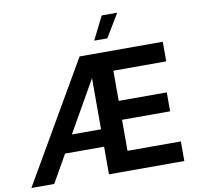

<svg xmlns="http://www.w3.org/2000/svg" viewBox="-100 -1010 1143 1109"><g transform="rotate(-10 471.5 -455.5)"><path d="M-5 0H129L221 -162H450V0H892V-115H579V-297H861V-408H579V-585H889V-700H401ZM500 -775H577L659 -911H568ZM279 -264 450 -564V-264Z"/></g></svg>

Font: Chess Sans SemiBold
Style: Regular
Weight: 600
Designer: Wolf Bōese
Foundry: Wolf Bōese
Version: Version 7.223;Glyphs 3.3 (3306)